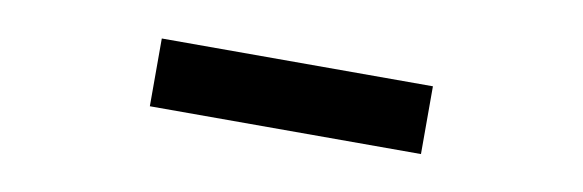

<svg xmlns="http://www.w3.org/2000/svg" viewBox="-26 -211 941 310"><g transform="rotate(10 444.5 -55.5)"><path d="M222.2 0H666.7V-111.1H222.2Z"/></g></svg>

Font: linjaSipiki
Style: Regular
Weight: 500
Foundry: Made with Bits'n'Picas by Kreative Software
Version: Version 1.3